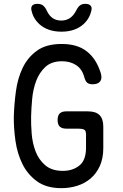

<svg xmlns="http://www.w3.org/2000/svg" viewBox="-20 -970 640 1000"><path d="M428 -270Q428 -290 418 -295Q408 -300 388 -300H325Q302 -300 291 -311Q280 -322 280 -345Q280 -368 291 -379Q302 -390 325 -390H438Q479 -390 498.5 -370.5Q518 -351 518 -310V-200Q518 -145 500 -105.5Q482 -66 452 -40.5Q422 -15 382.5 -2.5Q343 10 300 10Q222 10 173 -25.5Q124 -61 97 -115.5Q70 -170 60.5 -236.5Q51 -303 52 -365Q54 -429 63 -495.5Q72 -562 98 -616.5Q124 -671 172.5 -706Q221 -741 301 -741Q342 -741 374.5 -731.5Q407 -722 432 -702.5Q457 -683 475 -655Q493 -627 505 -589Q513 -561 501.5 -546Q490 -531 462 -531Q445 -531 435 -538.5Q425 -546 419 -568Q408 -610 377 -630.5Q346 -651 303 -651Q248 -651 216 -621Q184 -591 168 -547.5Q152 -504 147.5 -454.5Q143 -405 142 -365Q141 -324 145 -274Q149 -224 165.5 -181Q182 -138 216 -109Q250 -80 308 -80Q358 -80 393 -107.5Q428 -135 428 -200ZM144 -915Q140 -932 148 -941Q156 -950 175 -950Q186 -950 194 -947Q202 -944 207 -939Q217 -930 222 -918Q227 -906 235 -895Q258 -863 299 -863Q340 -863 364 -895Q372 -905 377.5 -916.5Q383 -928 391 -937Q397 -943 404.5 -946.5Q412 -950 424 -950Q443 -950 451.5 -941Q460 -932 456 -915Q447 -874 416 -845Q372 -805 300 -805Q228 -805 184 -845Q153 -874 144 -915Z"/></svg>

Font: Maple Mono NL
Style: Regular
Weight: 400
Monospace: yes
Designer: subframe7536
Version: Version 7.000